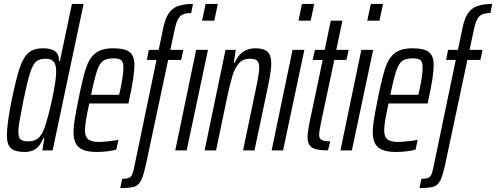

<svg xmlns="http://www.w3.org/2000/svg" viewBox="-20 -763 2517 974"><path d="M15 -76Q15 -134 39 -254Q62 -366 80.5 -420Q99 -474 125.5 -496Q152 -518 198 -518Q240 -518 260 -502.5Q280 -487 279 -454H284L345 -743H404L247 0H195L205 -62H200Q183 -21 159.5 -6.5Q136 8 108 8Q58 8 36.5 -10Q15 -28 15 -76ZM205 -112Q223 -162 244 -258Q265 -354 265 -401Q265 -435 252.5 -450Q240 -465 212 -465Q180 -465 163.5 -451Q147 -437 133 -394.5Q119 -352 99 -255L94 -228Q85 -183 79 -148.5Q73 -114 73 -96Q73 -65 84.5 -55.5Q96 -46 125 -46Q154 -46 173 -61.5Q192 -77 205 -112Z M353 -92Q353 -119 358.5 -154Q364 -189 377 -254Q399 -365 416 -417Q433 -469 464.5 -493.5Q496 -518 555 -518Q613 -518 637.5 -499Q662 -480 662 -433Q662 -377 635 -255L632 -238H433Q411 -141 411 -102Q411 -69 427.5 -56Q444 -43 481 -43Q501 -43 532.5 -46.5Q564 -50 581 -54L570 -4Q554 1 526 4.5Q498 8 472 8Q409 8 381 -15Q353 -38 353 -92ZM584 -282 590 -307Q606 -381 606 -422Q606 -449 594.5 -458Q583 -467 557 -467Q522 -467 504 -455Q486 -443 473 -406Q460 -369 442 -282Z M660 89 774 -459H725L735 -510H785L808 -620Q822 -690 855 -716.5Q888 -743 959 -743L950 -697Q910 -697 893 -679.5Q876 -662 866 -613L844 -510H910L899 -459H833L723 59Q709 124 697 150Q685 176 663 183.5Q641 191 590 191L600 144Q622 144 633 139.5Q644 135 649.5 124.5Q655 114 660 89ZM1005 -658 1023 -743H1085L1067 -658ZM869 0 975 -510H1035L927 0Z M1124 -510H1176L1166 -445H1171Q1202 -518 1275 -518Q1318 -518 1337 -500.5Q1356 -483 1356 -441Q1356 -407 1341 -332L1271 0H1213L1277 -307Q1295 -391 1295 -420Q1295 -446 1284.5 -455.5Q1274 -465 1247 -465Q1212 -465 1191.5 -441Q1171 -417 1159.5 -379.5Q1148 -342 1132 -268L1076 0H1018Z M1494 -658 1512 -743H1574L1556 -658ZM1358 0 1464 -510H1524L1416 0Z M1540 -66Q1540 -97 1555 -164L1617 -459H1566L1578 -510H1627L1658 -658H1717L1686 -510H1749L1737 -459H1676L1611 -154Q1599 -99 1599 -77Q1599 -62 1610.5 -54Q1622 -46 1655 -46L1644 0Q1583 0 1561.5 -15.5Q1540 -31 1540 -66Z M1843 -658 1861 -743H1923L1905 -658ZM1707 0 1813 -510H1873L1765 0Z M1871 -92Q1871 -119 1876.5 -154Q1882 -189 1895 -254Q1917 -365 1934 -417Q1951 -469 1982.5 -493.5Q2014 -518 2073 -518Q2131 -518 2155.5 -499Q2180 -480 2180 -433Q2180 -377 2153 -255L2150 -238H1951Q1929 -141 1929 -102Q1929 -69 1945.5 -56Q1962 -43 1999 -43Q2019 -43 2050.5 -46.5Q2082 -50 2099 -54L2088 -4Q2072 1 2044 4.5Q2016 8 1990 8Q1927 8 1899 -15Q1871 -38 1871 -92ZM2102 -282 2108 -307Q2124 -381 2124 -422Q2124 -449 2112.5 -458Q2101 -467 2075 -467Q2040 -467 2022 -455Q2004 -443 1991 -406Q1978 -369 1960 -282Z M2178 89 2292 -459H2243L2253 -510H2303L2326 -620Q2340 -690 2373 -716.5Q2406 -743 2477 -743L2468 -697Q2428 -697 2411 -679.5Q2394 -662 2384 -613L2362 -510H2428L2417 -459H2351L2241 59Q2227 124 2215 150Q2203 176 2181 183.5Q2159 191 2108 191L2118 144Q2140 144 2151 139.5Q2162 135 2167.5 124.5Q2173 114 2178 89Z"/></svg>

Font: Saira Ultra Condensed
Style: Italic
Weight: 400
Width: 1
Italic angle: -12°
Designer: Hector Gatti with collaboration of the Omnibus-Type team
Foundry: Omnibus-Type
Version: Version 1.001; ttfautohint (v1.8)